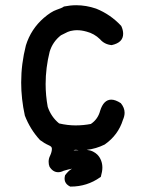

<svg xmlns="http://www.w3.org/2000/svg" viewBox="-20 -563 540 717"><path d="M264.6 -543.5Q301.8 -543.5 338.9 -530.8Q392.6 -509.3 432.6 -466.3L433.1 -465.3Q439.9 -450.7 439.9 -437Q439.9 -420.4 429.4 -409.9Q418.9 -399.4 397 -394.5Q370.1 -397 353.5 -416.5Q332 -437.5 303.7 -444.8Q293 -447.8 284.4 -449Q275.9 -450.2 267.8 -450.2Q259.8 -450.2 253.9 -449.2Q242.2 -447.8 232.9 -443.8Q217.8 -436.5 207.5 -431.2Q176.8 -407.2 165.5 -370.1Q150.4 -309.6 150.4 -249Q150.4 -206.5 158.2 -164.1Q170.9 -126.5 200.7 -102.1Q232.4 -94.7 262 -94.7Q291.5 -94.7 319.3 -100.1Q345.7 -117.7 354 -149.4Q360.4 -169.9 370.8 -180.4Q381.3 -190.9 395.5 -190.9Q411.1 -190.9 431.2 -177.7Q445.3 -160.6 445.3 -142.1Q445.3 -129.4 439 -115.2Q421.4 -58.6 371.1 -23.4Q338.9 -7.3 303.7 -3.4Q317.4 -2 327.1 2.9Q336.9 7.8 343.3 14.2Q352.5 23.4 357.4 36.1Q362.3 48.8 362.3 63Q362.3 77.1 356.4 97.7L354 99.1Q305.2 133.8 244.1 133.8H242.2Q234.4 129.9 230 125.5Q221.2 116.7 221.2 104Q221.2 98.6 223.1 91.3Q229 83.5 235.1 77.4Q241.2 71.3 249 66.9Q235.8 69.3 217.8 74.7Q207 80.1 197.3 80.1Q177.7 80.1 165 59.6Q161.6 51.8 161.6 41Q161.6 29.3 167 18.6Q173.8 3.9 173.8 -7.3Q173.8 -12.2 170.9 -15.1Q168 -18.1 161.1 -21Q146.5 -27.3 129.4 -40Q92.8 -79.6 72.8 -131.3Q59.1 -193.8 59.1 -254.9Q59.1 -324.7 76.7 -393.6Q95.7 -454.6 143.6 -496.1Q170.9 -519.5 191.2 -526.4Q211.4 -533.2 217.3 -537.6L218.3 -538.6Q242.7 -543.5 264.6 -543.5ZM273.4 -2Q260.7 -5.4 254.4 -1.5Q263.2 -1.5 273.4 -2Z"/></svg>

Font: Bakudai
Style: Bold
Weight: 700
Version: Version 1.48